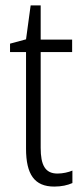

<svg xmlns="http://www.w3.org/2000/svg" viewBox="-20 -771 306 708"><path d="M192 -131C146 -131 130 -163 130 -226V-579H246V-625H130V-751H93L76 -626L17 -610V-579H76V-223C76 -128 107 -83 180 -83C207 -83 229 -88 247 -96V-142C233 -136 212 -131 192 -131Z"/></svg>

Font: Noto Sans Telugu UI Condensed Light
Style: Regular
Weight: 300
Width: 3
Designer: Jelle Bosma - Monotype Design Team
Foundry: Monotype Imaging Inc.
Version: Version 2.005